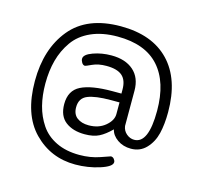

<svg xmlns="http://www.w3.org/2000/svg" viewBox="-98 -664 912 873"><g transform="rotate(15 358.0 -227.5)"><path d="M234 -370Q234 -390 274 -404.5Q314 -419 360 -419Q426 -419 464 -385.5Q502 -352 502 -291V-125Q505 -103 521.5 -89Q538 -75 558 -75Q625 -75 625 -229Q625 -364 560 -436.5Q495 -509 365 -509Q293 -509 240.5 -485.5Q188 -462 158.5 -420Q129 -378 115.5 -328Q102 -278 102 -218Q102 -162 114 -115Q126 -68 152.5 -28.5Q179 11 225.5 33.5Q272 56 335 56Q387 56 431 40.5Q475 25 476 25Q485 25 491 32.5Q497 40 497 47Q497 68 442 85.5Q387 103 328 103Q212 103 132.5 21.5Q53 -60 53 -217Q53 -368 131 -463Q209 -558 367 -558Q515 -558 595 -474.5Q675 -391 675 -236Q675 -179 664.5 -135.5Q654 -92 625.5 -62Q597 -32 554 -32Q517 -32 490 -51Q463 -70 457 -97Q428 -68 401.5 -54.5Q375 -41 334 -41Q278 -41 243.5 -67.5Q209 -94 209 -150Q209 -214 258 -238.5Q307 -263 405 -263H448V-282Q448 -326 424.5 -346.5Q401 -367 350 -367Q312 -367 285 -354.5Q258 -342 255 -342Q246 -342 240 -351.5Q234 -361 234 -370ZM450 -167V-222H409Q337 -222 301 -207.5Q265 -193 265 -150Q265 -117 286 -101Q307 -85 341 -85Q388 -85 419 -111Q450 -137 450 -167Z"/></g></svg>

Font: Dosis
Style: Regular
Weight: 400
Designer: Edgar Tolentino, Pablo Impallari, Igino Marini
Foundry: Edgar Tolentino, Pablo Impallari, Igino Marini
Version: Version 1.007